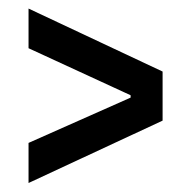

<svg xmlns="http://www.w3.org/2000/svg" viewBox="-20 -551 438 442"><path d="M45.7 -129.7V-222L280.7 -326.3V-331.7L45.7 -440V-531.3L354.3 -386.3V-273.3Z"/></svg>

Font: Bricolage Grotesque 96pt ExtraBold SemiCondensed
Style: Regular
Weight: 800
Width: 4
Version: Version 1.001;gftools[0.9.33.dev8+g029e19f]